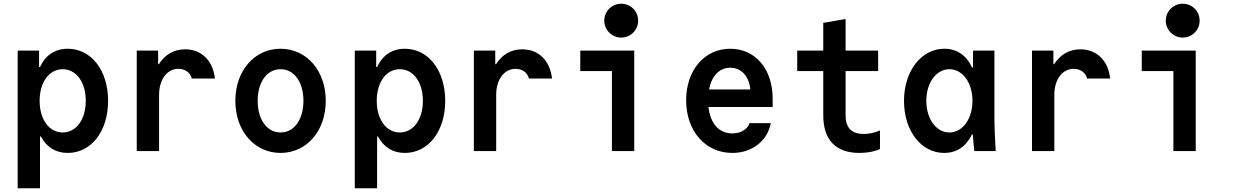

<svg xmlns="http://www.w3.org/2000/svg" viewBox="-20 -812 6640 1032"><path d="M75 -540V200H195V-78H200C231 -20 280 10 344 10C471 10 561 -107 561 -270C561 -433 471 -550 344 -550C276 -550 225 -516 195 -452H190V-540ZM317 -440C390 -440 441 -370 441 -270C441 -170 390 -100 317 -100C244 -100 193 -170 193 -270C193 -370 244 -440 317 -440Z M835 0V-302C835 -385 878 -442 939 -442C975 -442 1003 -422 1011 -390H1135C1125 -486 1063 -547 975 -547C915 -547 866 -518 834 -467H830V-540H715V0Z M1488 10C1628 10 1731 -108 1731 -270C1731 -432 1628 -550 1488 -550C1348 -550 1245 -432 1245 -270C1245 -108 1348 10 1488 10ZM1488 -100C1415 -100 1365 -169 1365 -270C1365 -371 1415 -440 1488 -440C1561 -440 1611 -371 1611 -270C1611 -169 1561 -100 1488 -100Z M1887 -540V200H2007V-78H2012C2043 -20 2092 10 2156 10C2283 10 2373 -107 2373 -270C2373 -433 2283 -550 2156 -550C2088 -550 2037 -516 2007 -452H2002V-540ZM2129 -440C2202 -440 2253 -370 2253 -270C2253 -170 2202 -100 2129 -100C2056 -100 2005 -170 2005 -270C2005 -370 2056 -440 2129 -440Z M2647 0V-302C2647 -385 2690 -442 2751 -442C2787 -442 2815 -422 2823 -390H2947C2937 -486 2875 -547 2787 -547C2727 -547 2678 -518 2646 -467H2642V-540H2527V0Z M3389 -540H3099V-430H3269V0H3389ZM3228 -701C3228 -651 3269 -610 3319 -610C3370 -610 3410 -651 3410 -701C3410 -752 3370 -792 3319 -792C3269 -792 3228 -752 3228 -701Z M3788 -237H4133V-282C4133 -441 4040 -550 3905 -550C3767 -550 3668 -435 3668 -273C3668 -108 3771 10 3916 10C4022 10 4105 -54 4123 -150H4009C3997 -116 3961 -95 3916 -95C3844 -95 3798 -148 3788 -237ZM3905 -448C3964 -448 4007 -402 4013 -331H3791C3805 -404 3847 -448 3905 -448Z M4525 -193V-430H4700V-540H4525V-710L4405 -689V-540H4265V-430H4405V-193C4405 -60 4472 10 4600 10C4641 10 4680 3 4710 -11V-111C4681 -98 4651 -92 4623 -92C4557 -92 4525 -125 4525 -193Z M5204 -89H5209C5211 -60 5213 -32 5217 0H5332C5328 -63 5325 -129 5325 -180V-540H5210V-449H5205C5175 -514 5124 -550 5056 -550C4932 -550 4839 -430 4839 -270C4839 -109 4931 10 5055 10C5123 10 5173 -25 5204 -89ZM5207 -270C5207 -173 5154 -100 5083 -100C5012 -100 4959 -173 4959 -270C4959 -367 5012 -440 5083 -440C5154 -440 5207 -367 5207 -270Z M5647 0V-302C5647 -385 5690 -442 5751 -442C5787 -442 5815 -422 5823 -390H5947C5937 -486 5875 -547 5787 -547C5727 -547 5678 -518 5646 -467H5642V-540H5527V0Z M6407 -540H6117V-430H6287V0H6407ZM6246 -701C6246 -651 6287 -610 6337 -610C6388 -610 6428 -651 6428 -701C6428 -752 6388 -792 6337 -792C6287 -792 6246 -752 6246 -701Z"/></svg>

Font: CommitMono
Style: 700Regular
Weight: 700
Monospace: yes
Designer: Eigil Nikolajsen
Foundry: Eigil Nikolajsen
Version: Version 1.143